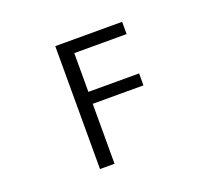

<svg xmlns="http://www.w3.org/2000/svg" viewBox="-123 -698 1245 1091"><g transform="rotate(-20 500.0 -152.5)"><path d="M306.6 -524.4H710.9V-450.2H394.5V-215.8H701.2V-143.6H394.5V218.8H306.6Z"/></g></svg>

Font: GenEi Gothic M Regular
Style: Regular
Weight: 400
Designer: o_tamon (Modified); [Source Han Sans]
Ryoko NISHIZUKA  (kana & ideographs); Paul D. Hunt (Latin, Greek & Cyrillic); Wenl
Version: Version 1.1a;Original Version 1.004